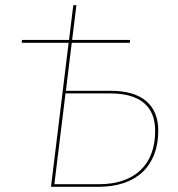

<svg xmlns="http://www.w3.org/2000/svg" viewBox="-20 -720 687 740"><path d="M274.5 -700 258 -566H481.5L480.5 -555H256.5L234 -370H406.5Q496.5 -370 543.2 -330.5Q590 -291 590 -216Q590 -165.5 574.5 -125.2Q559 -85 529.8 -57.2Q500.5 -29.5 457.5 -14.8Q414.5 0 360 0H176.5L244.5 -555H63.5L65 -566H246L262.5 -700ZM232.5 -360 189.5 -10H361.5Q413 -10 453.2 -23.8Q493.5 -37.5 521.2 -63.8Q549 -90 563.5 -128.2Q578 -166.5 578 -215.5Q578 -287.5 534 -323.8Q490 -360 405 -360Z"/></svg>

Font: Lato Hairline
Style: Italic
Weight: 100
Italic angle: -7°
Designer: Lukasz Dziedzic
Foundry: tyPoland Lukasz Dziedzic
Version: Version 2.007; 2014-02-27